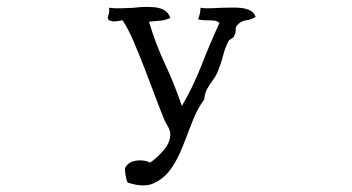

<svg xmlns="http://www.w3.org/2000/svg" viewBox="-20 -454 1040 567"><path d="M735 -404Q722 -396 706.5 -394Q691 -392 680 -379Q676 -375 676 -366Q676 -357 672 -349Q669 -342 662.5 -339Q656 -336 654 -331Q644 -311 639 -290.5Q634 -270 624 -245Q618 -230 609 -218Q600 -206 592.5 -193Q585 -180 583 -160Q564 -135 549.5 -98.5Q535 -62 520.5 -24Q506 14 486 43Q465 73 434.5 87Q404 101 357 85Q353 78 350.5 61.5Q348 45 350 41Q359 24 381.5 20.5Q404 17 424 26Q444 12 463 -10Q482 -32 483 -56Q483 -64 480.5 -70.5Q478 -77 474 -84Q472 -88 469.5 -92Q467 -96 465 -101Q452 -133 437 -173Q422 -213 406 -254.5Q390 -296 374 -333Q358 -370 342 -394Q342 -394 341 -394Q331 -392 321.5 -391Q312 -390 302 -394Q298 -398 298.5 -402.5Q299 -407 301 -412Q302 -416 302.5 -420.5Q303 -425 302 -431Q319 -429 337.5 -429.5Q356 -430 375 -431Q390 -433 404 -433.5Q418 -434 431 -433Q450 -432 463.5 -425Q477 -418 483 -401Q467 -394 453.5 -393Q440 -392 420 -390Q440 -323 467.5 -264.5Q495 -206 517 -141Q550 -197 575 -261Q600 -325 628 -386Q622 -392 613 -393Q604 -394 594 -394Q587 -394 579.5 -394.5Q572 -395 565 -397Q568 -405 570 -413Q572 -421 572 -431Q585 -429 600.5 -429.5Q616 -430 632 -431Q646 -431 660.5 -431.5Q675 -432 687 -431Q704 -430 717 -424Q730 -418 735 -404Z"/></svg>

Font: Yuji Boku
Style: Regular
Weight: 400
Designer: Kataoka Yuji
Foundry: Kinuta Font Factory
Version: Version 3.002